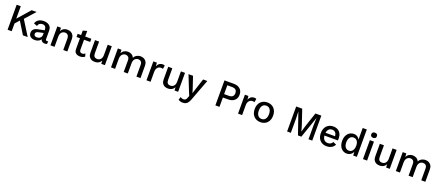

<svg xmlns="http://www.w3.org/2000/svg" viewBox="152 -2637 10901 4765"><g transform="rotate(20 5602.5 -254.0)"><path d="M620 -660 335 -339 324 -342 162 -158 150 -271 490 -660ZM203 -660V0H95V-660ZM361 -425 626 0H500L276 -363Z M964 -322Q964 -371 938 -399Q912 -427 866 -427Q822 -427 791.5 -406Q761 -385 747 -338L657 -373Q675 -435 729 -472.5Q783 -510 871 -510Q930 -510 975.5 -490.5Q1021 -471 1046.5 -431Q1072 -391 1072 -332V-110Q1072 -70 1108 -70Q1116 -70 1125 -71.5Q1134 -73 1141 -75L1135 -4Q1125 1 1110.5 4.5Q1096 8 1077 8Q1047 8 1022 -3.5Q997 -15 983 -38.5Q969 -62 969 -98V-109L987 -110Q980 -70 953.5 -43Q927 -16 890 -3Q853 10 814 10Q745 10 699.5 -24Q654 -58 654 -125Q654 -179 687.5 -215.5Q721 -252 789 -266L978 -305V-234L844 -205Q803 -197 782.5 -181Q762 -165 762 -134Q762 -104 783 -87Q804 -70 841 -70Q864 -70 886 -76.5Q908 -83 925.5 -97Q943 -111 953.5 -132.5Q964 -154 964 -184Z M1227 0V-500H1322L1329 -364L1315 -377Q1334 -445 1382 -477.5Q1430 -510 1494 -510Q1545 -510 1585 -489.5Q1625 -469 1649 -428Q1673 -387 1673 -325V0H1565V-293Q1565 -364 1535.5 -393Q1506 -422 1462 -422Q1431 -422 1401.5 -406.5Q1372 -391 1353.5 -357Q1335 -323 1335 -268V0Z M1963 -648V-152Q1963 -114 1982 -95.5Q2001 -77 2033 -77Q2059 -77 2077.5 -85.5Q2096 -94 2111 -108L2133 -32Q2110 -12 2078 -1Q2046 10 2008 10Q1942 10 1898.5 -23Q1855 -56 1855 -134V-618ZM2125 -500V-416H1764V-500Z M2396 10Q2347 10 2308 -8Q2269 -26 2245.5 -66Q2222 -106 2222 -169V-500H2330V-196Q2330 -136 2354.5 -107Q2379 -78 2433 -78Q2458 -78 2480 -87Q2502 -96 2519.5 -114.5Q2537 -133 2547 -161.5Q2557 -190 2557 -227V-500H2665V0H2569L2565 -87Q2549 -55 2524.5 -33Q2500 -11 2468 -0.5Q2436 10 2396 10Z M2826 0V-500H2921L2926 -411Q2951 -460 2995 -485Q3039 -510 3090 -510Q3144 -510 3188.5 -484.5Q3233 -459 3254 -408Q3269 -442 3296.5 -464.5Q3324 -487 3358 -498.5Q3392 -510 3426 -510Q3474 -510 3514.5 -490Q3555 -470 3580 -429Q3605 -388 3605 -325V0H3497V-307Q3497 -368 3468 -395Q3439 -422 3396 -422Q3362 -422 3333 -405Q3304 -388 3287 -354.5Q3270 -321 3270 -274V0H3162V-307Q3162 -368 3132.5 -395Q3103 -422 3060 -422Q3031 -422 3001.5 -406Q2972 -390 2953 -356Q2934 -322 2934 -268V0Z M3763 0V-500H3856L3864 -405Q3882 -455 3919.5 -482.5Q3957 -510 4011 -510Q4027 -510 4040.5 -507.5Q4054 -505 4064 -498L4050 -406Q4041 -410 4027.5 -412.5Q4014 -415 3991 -415Q3962 -415 3934 -398Q3906 -381 3888.5 -347.5Q3871 -314 3871 -265V0Z M4330 10Q4281 10 4242 -8Q4203 -26 4179.5 -66Q4156 -106 4156 -169V-500H4264V-196Q4264 -136 4288.5 -107Q4313 -78 4367 -78Q4392 -78 4414 -87Q4436 -96 4453.5 -114.5Q4471 -133 4481 -161.5Q4491 -190 4491 -227V-500H4599V0H4503L4499 -87Q4483 -55 4458.5 -33Q4434 -11 4402 -0.5Q4370 10 4330 10Z M5188 -500 4980 54Q4960 110 4935.5 145.5Q4911 181 4877 198Q4843 215 4795 215Q4760 215 4730 205.5Q4700 196 4678 180L4704 99Q4721 115 4742 122Q4763 129 4787 129Q4817 129 4837 114Q4857 99 4872 58L4893 3L4841 -122L4691 -500H4811L4918 -180L4944 -89L4975 -187L5077 -500Z M5831 -660Q5935 -660 5996.5 -605Q6058 -550 6058 -453Q6058 -357 5996.5 -302Q5935 -247 5831 -247H5691V0H5583V-660ZM5815 -337Q5881 -337 5913.5 -366.5Q5946 -396 5946 -453Q5946 -511 5913.5 -540.5Q5881 -570 5815 -570H5691V-337Z M6181 0V-500H6274L6282 -405Q6300 -455 6337.5 -482.5Q6375 -510 6429 -510Q6445 -510 6458.5 -507.5Q6472 -505 6482 -498L6468 -406Q6459 -410 6445.5 -412.5Q6432 -415 6409 -415Q6380 -415 6352 -398Q6324 -381 6306.5 -347.5Q6289 -314 6289 -265V0Z M6774 -510Q6845 -510 6899.5 -479Q6954 -448 6985.5 -389.5Q7017 -331 7017 -250Q7017 -169 6985.5 -110.5Q6954 -52 6899.5 -21Q6845 10 6774 10Q6703 10 6648 -21Q6593 -52 6562 -110.5Q6531 -169 6531 -250Q6531 -331 6562 -389.5Q6593 -448 6648 -479Q6703 -510 6774 -510ZM6774 -426Q6732 -426 6702 -405.5Q6672 -385 6655.5 -346Q6639 -307 6639 -250Q6639 -193 6655.5 -154Q6672 -115 6702 -94.5Q6732 -74 6774 -74Q6816 -74 6846 -94.5Q6876 -115 6892.5 -154.5Q6909 -194 6909 -250Q6909 -307 6892.5 -346Q6876 -385 6846 -405.5Q6816 -426 6774 -426Z M8141 -660V0H8042V-387L8049 -562H8047L7854 0H7764L7570 -562H7569L7576 -387V0H7477V-660H7636L7769 -266L7810 -121H7812L7853 -265L7985 -660Z M8522 10Q8449 10 8394 -21Q8339 -52 8308 -110.5Q8277 -169 8277 -250Q8277 -332 8307.5 -390Q8338 -448 8392.5 -479Q8447 -510 8516 -510Q8587 -510 8637 -480Q8687 -450 8713.5 -397.5Q8740 -345 8740 -277Q8740 -260 8739 -246Q8738 -232 8737 -222H8347V-296H8689L8636 -280Q8636 -327 8621.5 -359.5Q8607 -392 8580 -409Q8553 -426 8516 -426Q8474 -426 8443.5 -405.5Q8413 -385 8397 -345.5Q8381 -306 8381 -249Q8381 -192 8398 -153Q8415 -114 8447 -94Q8479 -74 8522 -74Q8568 -74 8598 -93.5Q8628 -113 8645 -147L8731 -109Q8714 -72 8683.5 -45Q8653 -18 8612 -4Q8571 10 8522 10Z M9053 10Q8993 10 8945 -21Q8897 -52 8869 -110Q8841 -168 8841 -249Q8841 -333 8870 -391Q8899 -449 8948.5 -479.5Q8998 -510 9058 -510Q9122 -510 9165.5 -473.5Q9209 -437 9223 -378L9211 -367V-723H9319V0H9223L9215 -142L9229 -140Q9222 -93 9196.5 -59.5Q9171 -26 9134 -8Q9097 10 9053 10ZM9080 -76Q9119 -76 9148.5 -97.5Q9178 -119 9194.5 -159Q9211 -199 9211 -255Q9211 -308 9195 -346Q9179 -384 9150 -404Q9121 -424 9083 -424Q9020 -424 8984.5 -378Q8949 -332 8949 -250Q8949 -168 8984 -122Q9019 -76 9080 -76Z M9589 -500V0H9481V-500ZM9538 -582Q9502 -582 9482.5 -599.5Q9463 -617 9463 -650Q9463 -683 9482.5 -700.5Q9502 -718 9538 -718Q9574 -718 9593 -700.5Q9612 -683 9612 -650Q9612 -617 9593 -599.5Q9574 -582 9538 -582Z M9919 10Q9870 10 9831 -8Q9792 -26 9768.5 -66Q9745 -106 9745 -169V-500H9853V-196Q9853 -136 9877.5 -107Q9902 -78 9956 -78Q9981 -78 10003 -87Q10025 -96 10042.5 -114.5Q10060 -133 10070 -161.5Q10080 -190 10080 -227V-500H10188V0H10092L10088 -87Q10072 -55 10047.5 -33Q10023 -11 9991 -0.5Q9959 10 9919 10Z M10349 0V-500H10444L10449 -411Q10474 -460 10518 -485Q10562 -510 10613 -510Q10667 -510 10711.5 -484.5Q10756 -459 10777 -408Q10792 -442 10819.5 -464.5Q10847 -487 10881 -498.5Q10915 -510 10949 -510Q10997 -510 11037.5 -490Q11078 -470 11103 -429Q11128 -388 11128 -325V0H11020V-307Q11020 -368 10991 -395Q10962 -422 10919 -422Q10885 -422 10856 -405Q10827 -388 10810 -354.5Q10793 -321 10793 -274V0H10685V-307Q10685 -368 10655.5 -395Q10626 -422 10583 -422Q10554 -422 10524.5 -406Q10495 -390 10476 -356Q10457 -322 10457 -268V0Z"/></g></svg>

Font: Kantumruy Pro Medium
Style: Regular
Weight: 500
Designer: Sovichet Tep
Foundry: Sovichet Tep
Version: Version 1.002